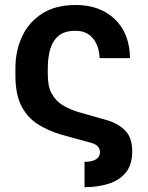

<svg xmlns="http://www.w3.org/2000/svg" viewBox="-20 -573 604 785"><path d="M325.6 192.5V88.8Q354.8 88.8 371.6 79Q388.5 69.2 388.8 49Q388.5 18.5 346.2 9.2L227.3 -23.4Q177.9 -38.4 136 -64.3Q94.1 -90.2 68.5 -137.8Q43 -185.4 43 -264.6V-294Q43 -364.7 70.1 -423.5Q97.3 -482.2 152.2 -517.4Q207 -552.6 289.8 -552.6Q388.5 -552.6 449.2 -494.9Q509.9 -437.1 511.7 -335.2H387.4Q385.3 -385.3 359.9 -416.2Q334.5 -447.1 288 -447.1Q242.9 -447.1 218.6 -425.8Q194.2 -404.5 184.8 -370Q175.4 -335.6 175.4 -295.8V-266.3Q175.4 -219.1 191.9 -189.5Q208.5 -159.8 237.2 -142.4Q266 -125 302.6 -114.3L421.9 -80.3Q466.3 -66.4 493.4 -37.6Q520.6 -8.9 520.6 46.5Q520.6 99.4 495.2 131.4Q469.8 163.4 425.8 177.7Q381.7 192.1 325.6 192.5Z"/></svg>

Font: Linik Sans SemiBold
Style: Regular
Weight: 600
Designer: Rasmus Andersson (font), Cristiano Sobral (main changes)
Foundry: rsms
Version: Version 3.018;June 1, 2022;FontCreator 14.0.0.2814 64-bit; t